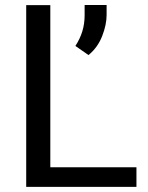

<svg xmlns="http://www.w3.org/2000/svg" viewBox="-20 -731 579 751"><path d="M513.7 -76.7V0H82.5V-710.9H176.8V-76.7ZM397 -711.4V-672.9Q397 -634.3 379.6 -589.8Q362.3 -545.4 326.2 -515.6L274.9 -551.3Q293 -579.1 302 -608.4Q311 -637.7 311 -671.9V-711.4Z"/></svg>

Font: Vazirmatn RD
Style: Regular
Weight: 400
Designer: Saber Rastikerdar
Foundry: Saber Rastikerdar
Version: Version 32.102